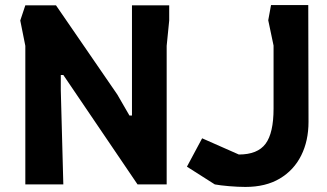

<svg xmlns="http://www.w3.org/2000/svg" viewBox="-20 -728 1292 758"><path d="M80 0V-547L60 -647L80 -707H201L443 -355L491 -272H501V-707H648V-647L638 -547V0H523L230 -432H220V-372L230 0ZM949 10Q920 10 884.5 7Q849 4 828 0L718 -70L778 -182L923 -118Q997 -118 1028.5 -160.5Q1060 -203 1060 -299V-548L1039 -648L1050 -708H1197L1198 -247Q1198 -172 1169 -114Q1140 -56 1084.5 -23Q1029 10 949 10Z"/></svg>

Font: Rowdies Light
Style: Regular
Weight: 300
Designer: Jaikishan Patel
Version: Version 1.000; ttfautohint (v1.8.3)